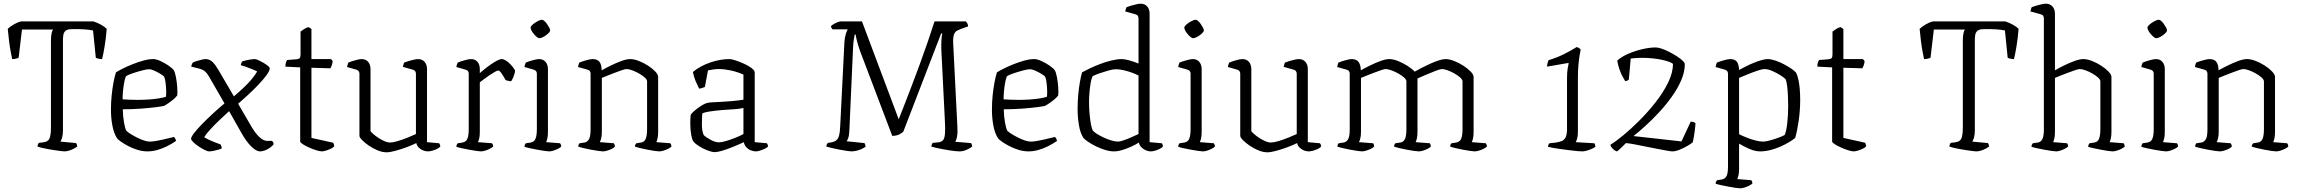

<svg xmlns="http://www.w3.org/2000/svg" viewBox="-20 -820 12452 1040"><path d="M328 0Q322 0 308 -2Q294 -4 276 -6.5Q258 -9 239.5 -12.5Q221 -16 206 -19.5Q191 -23 183 -26Q183 -31 185.5 -37Q188 -43 190 -46L214 -49Q230 -51 239 -58Q248 -65 252 -82Q256 -99 256 -130V-600Q256 -625 259.5 -640Q263 -655 267 -660H99L81 -507Q77 -505 67.5 -502.5Q58 -500 46 -500Q43 -514 38 -540Q33 -566 29 -598.5Q25 -631 22 -664Q35 -676 54.5 -687.5Q74 -699 93 -704H486Q508 -697 527.5 -686Q547 -675 558 -664Q554 -612 546.5 -567.5Q539 -523 533 -500Q522 -500 512 -502.5Q502 -505 499 -507L484 -655Q465 -659 437 -661Q409 -663 369 -662Q345 -662 335 -653Q325 -644 323 -630Q321 -616 321 -599V-113Q321 -91 316.5 -75Q312 -59 307 -53L392 -45Q394 -43 396 -37Q398 -31 398 -26Q385 -16 365 -8Q345 0 328 0Z M779 0Q752 0 724.5 -8.5Q697 -17 673.5 -29.5Q650 -42 634 -53.5Q618 -65 614 -71Q597 -97 589 -138.5Q581 -180 581 -225Q581 -267 585 -305Q589 -343 595 -374.5Q601 -406 608 -428Q622 -437 646 -449Q670 -461 699 -472.5Q728 -484 757 -492Q786 -500 810 -500Q826 -500 849 -489.5Q872 -479 892.5 -465Q913 -451 921 -440Q928 -429 933 -402.5Q938 -376 940 -348Q942 -320 940 -303Q932 -292 918 -280.5Q904 -269 890.5 -260Q877 -251 870 -247Q860 -244 825.5 -239.5Q791 -235 743 -231.5Q695 -228 645 -228Q646 -189 651.5 -157.5Q657 -126 664 -112Q672 -104 688 -94Q704 -84 723 -74.5Q742 -65 760 -59Q778 -53 791 -53Q804 -53 822.5 -56Q841 -59 860.5 -63.5Q880 -68 896.5 -72Q913 -76 922 -78Q926 -76 929.5 -68.5Q933 -61 934 -57Q911 -41 885 -28Q859 -15 832 -7.5Q805 0 779 0ZM725 -279Q755 -279 785 -281Q815 -283 840 -287Q865 -291 879 -296Q881 -312 880 -333.5Q879 -355 876.5 -374.5Q874 -394 869 -405Q865 -410 849.5 -419.5Q834 -429 816.5 -437Q799 -445 787 -445Q775 -445 748.5 -438Q722 -431 697 -422.5Q672 -414 662 -407Q656 -392 652 -369.5Q648 -347 646 -323.5Q644 -300 644 -282Q658 -281 679.5 -280Q701 -279 725 -279Z M1113 0Q1104 0 1088 -8Q1072 -16 1055 -27.5Q1038 -39 1026.5 -50.5Q1015 -62 1015 -68Q1015 -78 1031.5 -99.5Q1048 -121 1075 -148.5Q1102 -176 1134 -205.5Q1166 -235 1196 -260L1114 -402Q1106 -416 1099 -424.5Q1092 -433 1082.5 -439Q1073 -445 1057 -449L1016 -459Q1017 -466 1019.5 -472Q1022 -478 1024 -481Q1034 -486 1047.5 -490Q1061 -494 1074 -497Q1087 -500 1093 -500Q1116 -500 1132.5 -483Q1149 -466 1162 -443L1247 -298Q1274 -321 1298.5 -344Q1323 -367 1342 -389.5Q1361 -412 1373 -433Q1362 -439 1344 -446Q1326 -453 1309.5 -459Q1293 -465 1284 -467Q1286 -475 1287.5 -479Q1289 -483 1291 -487Q1299 -490 1312 -493Q1325 -496 1338 -498Q1351 -500 1359 -500Q1367 -500 1380 -494Q1393 -488 1407.5 -479.5Q1422 -471 1431.5 -463Q1441 -455 1441 -450Q1441 -436 1423.5 -412.5Q1406 -389 1379.5 -361Q1353 -333 1323.5 -306Q1294 -279 1270 -258L1342 -134Q1364 -97 1385.5 -77Q1407 -57 1426 -57H1453Q1456 -55 1459 -50Q1462 -45 1462 -38Q1455 -29 1442.5 -20Q1430 -11 1415.5 -5.5Q1401 0 1389 0Q1367 0 1339.5 -28Q1312 -56 1286 -103L1221 -218Q1199 -198 1171.5 -172Q1144 -146 1120.5 -120.5Q1097 -95 1086 -77Q1099 -69 1113.5 -62Q1128 -55 1144 -49Q1160 -43 1174 -38Q1176 -35 1178.5 -29.5Q1181 -24 1181 -16Q1173 -12 1160.5 -8.5Q1148 -5 1135 -2.5Q1122 0 1113 0Z M1724 0Q1713 0 1693.5 -6Q1674 -12 1654 -21Q1634 -30 1620 -39Q1606 -48 1606 -54V-455L1526 -459Q1526 -474 1529.5 -483.5Q1533 -493 1536 -495L1587 -499Q1598 -500 1603 -505Q1608 -510 1608 -526V-649Q1616 -655 1628 -663Q1640 -671 1652 -673L1667 -663V-500H1773L1782 -489Q1781 -477 1777 -466Q1773 -455 1770 -450L1667 -453V-73L1784 -47Q1786 -45 1788 -39.5Q1790 -34 1790 -27Q1784 -20 1771 -14Q1758 -8 1744.5 -4Q1731 0 1724 0Z M2074 5Q2051 5 2025.5 -5.5Q2000 -16 1977.5 -31.5Q1955 -47 1941 -61.5Q1927 -76 1927 -84V-420Q1927 -429 1923 -434.5Q1919 -440 1909 -443L1860 -457Q1861 -465 1863.5 -471.5Q1866 -478 1867 -481Q1881 -487 1904 -493.5Q1927 -500 1938 -500Q1962 -500 1974.5 -484.5Q1987 -469 1987 -446V-109Q1997 -97 2015.5 -83Q2034 -69 2055.5 -58.5Q2077 -48 2093 -48Q2108 -48 2133.5 -55.5Q2159 -63 2186.5 -74Q2214 -85 2233 -94V-420Q2233 -429 2228.5 -435Q2224 -441 2215 -443L2162 -458Q2164 -466 2166 -472Q2168 -478 2169 -481Q2179 -485 2194 -489.5Q2209 -494 2223 -497Q2237 -500 2244 -500Q2267 -500 2280 -485Q2293 -470 2293 -446V-50L2359 -44Q2362 -40 2363.5 -35.5Q2365 -31 2365 -26Q2359 -19 2346.5 -13Q2334 -7 2320.5 -3.5Q2307 0 2299 0Q2276 0 2257 -13.5Q2238 -27 2235 -45Q2213 -34 2182 -22.5Q2151 -11 2121.5 -3Q2092 5 2074 5Z M2585 0Q2578 0 2560.5 -2.5Q2543 -5 2522 -9Q2501 -13 2482 -17Q2463 -21 2452 -25Q2452 -31 2454.5 -36.5Q2457 -42 2459 -44L2486 -48Q2497 -50 2504.5 -57.5Q2512 -65 2515.5 -80.5Q2519 -96 2519 -119V-420Q2519 -429 2515 -434.5Q2511 -440 2501 -443L2452 -457Q2453 -465 2455.5 -471.5Q2458 -478 2459 -481Q2473 -487 2496.5 -493.5Q2520 -500 2530 -500Q2554 -500 2566.5 -485Q2579 -470 2579 -446V-424Q2588 -432 2604 -445Q2620 -458 2638 -470.5Q2656 -483 2672 -491.5Q2688 -500 2698 -500Q2708 -500 2720.5 -492Q2733 -484 2744 -472.5Q2755 -461 2762.5 -450.5Q2770 -440 2770 -436Q2770 -432 2767.5 -422.5Q2765 -413 2760.5 -402Q2756 -391 2749 -380Q2740 -380 2731.5 -382.5Q2723 -385 2719 -386Q2714 -395 2706.5 -407.5Q2699 -420 2692 -429Q2685 -438 2679 -438Q2673 -438 2659 -430Q2645 -422 2629 -411Q2613 -400 2599 -389.5Q2585 -379 2579 -374V-105Q2579 -83 2575.5 -69Q2572 -55 2569 -50L2645 -44Q2647 -42 2649 -37.5Q2651 -33 2651 -26Q2645 -20 2633 -14Q2621 -8 2608 -4Q2595 0 2585 0Z M2955 0Q2948 0 2930 -2.5Q2912 -5 2891 -9Q2870 -13 2851 -17Q2832 -21 2821 -25Q2821 -31 2823.5 -36.5Q2826 -42 2828 -44L2855 -48Q2866 -50 2873.5 -57.5Q2881 -65 2884.5 -80.5Q2888 -96 2888 -119V-420Q2888 -429 2884 -434.5Q2880 -440 2870 -443L2821 -457Q2822 -465 2824.5 -471.5Q2827 -478 2828 -481Q2842 -487 2865.5 -493.5Q2889 -500 2899 -500Q2923 -500 2935.5 -484.5Q2948 -469 2948 -446V-105Q2948 -83 2944.5 -69Q2941 -55 2938 -50L3014 -44Q3017 -40 3018.5 -35.5Q3020 -31 3020 -26Q3014 -20 3002 -14Q2990 -8 2977.5 -4Q2965 0 2955 0ZM2901 -613Q2896 -613 2888 -619.5Q2880 -626 2872 -635.5Q2864 -645 2859 -654.5Q2854 -664 2854 -670Q2854 -676 2861 -683Q2868 -690 2878.5 -697Q2889 -704 2899 -708.5Q2909 -713 2915 -713Q2921 -713 2928.5 -706.5Q2936 -700 2943 -690Q2950 -680 2955 -670.5Q2960 -661 2960 -655Q2960 -650 2953.5 -643Q2947 -636 2937.5 -629Q2928 -622 2918 -617.5Q2908 -613 2901 -613Z M3246 0Q3239 0 3221.5 -2.5Q3204 -5 3182.5 -9Q3161 -13 3142 -17.5Q3123 -22 3112 -26Q3112 -32 3115 -37.5Q3118 -43 3119 -44L3146 -48Q3160 -50 3169.5 -64.5Q3179 -79 3179 -119V-420Q3179 -428 3175.5 -434Q3172 -440 3161 -443L3111 -457Q3113 -466 3114 -470.5Q3115 -475 3118 -481Q3132 -487 3155.5 -493.5Q3179 -500 3189 -500Q3217 -500 3228 -484Q3239 -468 3239 -439Q3260 -451 3288.5 -465Q3317 -479 3345.5 -489.5Q3374 -500 3393 -500Q3414 -500 3440 -490Q3466 -480 3490 -464.5Q3514 -449 3529.5 -432.5Q3545 -416 3545 -403V-105Q3545 -83 3541.5 -69Q3538 -55 3535 -50L3611 -44Q3614 -40 3615.5 -35.5Q3617 -31 3617 -26Q3611 -20 3599 -14Q3587 -8 3574 -4Q3561 0 3551 0Q3543 0 3526 -2.5Q3509 -5 3488.5 -9Q3468 -13 3449 -17.5Q3430 -22 3419 -26Q3419 -32 3421.5 -36.5Q3424 -41 3427 -44L3453 -48Q3464 -50 3471 -57.5Q3478 -65 3481.5 -80.5Q3485 -96 3485 -119V-379Q3485 -389 3472 -400.5Q3459 -412 3440.5 -422.5Q3422 -433 3403.5 -439.5Q3385 -446 3374 -446Q3367 -446 3349 -440Q3331 -434 3309 -425.5Q3287 -417 3268 -409.5Q3249 -402 3240 -398V-105Q3240 -83 3236 -69Q3232 -55 3229 -50L3305 -44Q3308 -40 3309.5 -35.5Q3311 -31 3311 -26Q3305 -19 3292.5 -13Q3280 -7 3267 -3.5Q3254 0 3246 0Z M3852 4Q3836 4 3811.5 -5.5Q3787 -15 3766 -28.5Q3745 -42 3737 -52Q3729 -62 3724 -90.5Q3719 -119 3719 -152Q3719 -164 3719.5 -175Q3720 -186 3721 -196Q3721 -200 3731 -210Q3741 -220 3756 -231.5Q3771 -243 3786.5 -252Q3802 -261 3813 -263Q3824 -265 3841 -266Q3858 -267 3880 -268Q3894 -269 3911 -270Q3928 -271 3945.5 -272.5Q3963 -274 3979 -276Q3995 -278 4007 -280V-416Q3973 -431 3938 -438.5Q3903 -446 3874 -446Q3860 -446 3845 -444Q3830 -442 3815 -439L3798 -349Q3794 -348 3786 -344.5Q3778 -341 3767 -340Q3759 -355 3749 -378Q3739 -401 3733 -430Q3753 -447 3777.5 -460Q3802 -473 3828.5 -482Q3855 -491 3881 -495.5Q3907 -500 3929 -500Q3943 -500 3965.5 -492.5Q3988 -485 4012 -474Q4036 -463 4052 -450.5Q4068 -438 4068 -428V-50L4134 -44Q4136 -42 4138 -36.5Q4140 -31 4140 -26Q4135 -20 4122 -14Q4109 -8 4096 -4Q4083 0 4074 0Q4062 0 4047.5 -5.5Q4033 -11 4022.5 -22.5Q4012 -34 4009 -50Q3979 -36 3948 -23.5Q3917 -11 3891.5 -3.5Q3866 4 3852 4ZM3875 -49Q3889 -49 3914 -56.5Q3939 -64 3965 -74.5Q3991 -85 4007 -94V-235Q3977 -229 3952 -228Q3927 -227 3892 -224Q3857 -221 3826 -216.5Q3795 -212 3784 -205Q3782 -177 3782 -143.5Q3782 -110 3792 -88Q3806 -75 3830.5 -62Q3855 -49 3875 -49Z M4592 0Q4586 0 4568 -2.5Q4550 -5 4527.5 -9.5Q4505 -14 4485 -18.5Q4465 -23 4456 -26Q4456 -33 4459 -38Q4462 -43 4464 -46L4484 -49Q4500 -52 4510 -60Q4520 -68 4525 -86Q4530 -104 4531 -135L4554 -593Q4556 -619 4562 -637.5Q4568 -656 4572 -661H4489Q4487 -665 4484.5 -668Q4482 -671 4481 -678Q4485 -683 4495 -689Q4505 -695 4516.5 -699.5Q4528 -704 4533 -704H4649L4848 -174Q4859 -201 4877 -247.5Q4895 -294 4917 -351.5Q4939 -409 4962 -471.5Q4985 -534 5005.5 -594Q5026 -654 5042 -704H5212Q5216 -700 5219.5 -694Q5223 -688 5224 -677L5187 -664Q5176 -660 5165 -654.5Q5154 -649 5148 -634.5Q5142 -620 5143 -588L5166 -130Q5168 -99 5163.5 -78Q5159 -57 5154 -52L5240 -45Q5242 -41 5243.5 -37.5Q5245 -34 5246 -26Q5235 -17 5215.5 -8.5Q5196 0 5177 0Q5169 0 5154 -1.5Q5139 -3 5120.5 -6Q5102 -9 5083.5 -12.5Q5065 -16 5049.5 -19.5Q5034 -23 5025 -26Q5025 -32 5027.5 -37.5Q5030 -43 5032 -46L5063 -49Q5079 -51 5087.5 -60Q5096 -69 5098.5 -94Q5101 -119 5098 -169L5079 -547Q5078 -579 5079.5 -603.5Q5081 -628 5084 -638L5078 -639L4873 -107Q4868 -101 4852 -92.5Q4836 -84 4813 -84L4637 -548Q4627 -578 4621.5 -599.5Q4616 -621 4615 -633H4610Q4609 -628 4606 -613.5Q4603 -599 4601 -568L4581 -119Q4580 -87 4574.5 -72Q4569 -57 4565 -55L4662 -45Q4664 -44 4666 -38Q4668 -32 4669 -26Q4659 -18 4645 -12Q4631 -6 4617 -3Q4603 0 4592 0Z M5551 0Q5524 0 5496.5 -8.5Q5469 -17 5445.5 -29.5Q5422 -42 5406 -53.5Q5390 -65 5386 -71Q5369 -97 5361 -138.5Q5353 -180 5353 -225Q5353 -267 5357 -305Q5361 -343 5367 -374.5Q5373 -406 5380 -428Q5394 -437 5418 -449Q5442 -461 5471 -472.5Q5500 -484 5529 -492Q5558 -500 5582 -500Q5598 -500 5621 -489.5Q5644 -479 5664.5 -465Q5685 -451 5693 -440Q5700 -429 5705 -402.5Q5710 -376 5712 -348Q5714 -320 5712 -303Q5704 -292 5690 -280.5Q5676 -269 5662.5 -260Q5649 -251 5642 -247Q5632 -244 5597.5 -239.5Q5563 -235 5515 -231.5Q5467 -228 5417 -228Q5418 -189 5423.5 -157.5Q5429 -126 5436 -112Q5444 -104 5460 -94Q5476 -84 5495 -74.5Q5514 -65 5532 -59Q5550 -53 5563 -53Q5576 -53 5594.5 -56Q5613 -59 5632.5 -63.5Q5652 -68 5668.5 -72Q5685 -76 5694 -78Q5698 -76 5701.5 -68.5Q5705 -61 5706 -57Q5683 -41 5657 -28Q5631 -15 5604 -7.5Q5577 0 5551 0ZM5497 -279Q5527 -279 5557 -281Q5587 -283 5612 -287Q5637 -291 5651 -296Q5653 -312 5652 -333.5Q5651 -355 5648.5 -374.5Q5646 -394 5641 -405Q5637 -410 5621.5 -419.5Q5606 -429 5588.5 -437Q5571 -445 5559 -445Q5547 -445 5520.5 -438Q5494 -431 5469 -422.5Q5444 -414 5434 -407Q5428 -392 5424 -369.5Q5420 -347 5418 -323.5Q5416 -300 5416 -282Q5430 -281 5451.5 -280Q5473 -279 5497 -279Z M6013 0Q5991 0 5965.5 -8Q5940 -16 5916.5 -27.5Q5893 -39 5875.5 -51Q5858 -63 5850 -71Q5832 -96 5824.5 -140.5Q5817 -185 5817 -228Q5817 -269 5820.5 -307Q5824 -345 5829.5 -376Q5835 -407 5841 -428Q5857 -437 5883 -449.5Q5909 -462 5939.5 -473.5Q5970 -485 6001 -492.5Q6032 -500 6057 -500Q6071 -500 6095 -493.5Q6119 -487 6147 -476V-720Q6147 -727 6143.5 -733.5Q6140 -740 6129 -743L6075 -758Q6076 -764 6078 -770.5Q6080 -777 6082 -781Q6092 -785 6107 -789.5Q6122 -794 6136.5 -797Q6151 -800 6158 -800Q6181 -800 6194 -785Q6207 -770 6207 -746V-50L6273 -44Q6275 -43 6277 -37.5Q6279 -32 6279 -26Q6273 -19 6260.5 -13Q6248 -7 6235.5 -3.5Q6223 0 6213 0Q6199 0 6185 -6.5Q6171 -13 6161 -24Q6151 -35 6149 -48Q6132 -37 6108 -26Q6084 -15 6059.5 -7.5Q6035 0 6013 0ZM6036 -53Q6046 -53 6065 -59.5Q6084 -66 6106 -75.5Q6128 -85 6147 -94V-411Q6134 -418 6112.5 -426Q6091 -434 6067.5 -439.5Q6044 -445 6024 -445Q6009 -445 5984 -438Q5959 -431 5934.5 -422.5Q5910 -414 5898 -407Q5892 -395 5888 -372Q5884 -349 5881.5 -322Q5879 -295 5879 -268Q5879 -233 5882 -201Q5885 -169 5889.5 -145.5Q5894 -122 5900 -112Q5907 -104 5923 -94Q5939 -84 5959.5 -74.5Q5980 -65 6000.5 -59Q6021 -53 6036 -53Z M6496 0Q6489 0 6471 -2.5Q6453 -5 6432 -9Q6411 -13 6392 -17Q6373 -21 6362 -25Q6362 -31 6364.5 -36.5Q6367 -42 6369 -44L6396 -48Q6407 -50 6414.5 -57.5Q6422 -65 6425.5 -80.5Q6429 -96 6429 -119V-420Q6429 -429 6425 -434.5Q6421 -440 6411 -443L6362 -457Q6363 -465 6365.5 -471.5Q6368 -478 6369 -481Q6383 -487 6406.5 -493.5Q6430 -500 6440 -500Q6464 -500 6476.5 -484.5Q6489 -469 6489 -446V-105Q6489 -83 6485.5 -69Q6482 -55 6479 -50L6555 -44Q6558 -40 6559.5 -35.5Q6561 -31 6561 -26Q6555 -20 6543 -14Q6531 -8 6518.5 -4Q6506 0 6496 0ZM6442 -613Q6437 -613 6429 -619.5Q6421 -626 6413 -635.5Q6405 -645 6400 -654.5Q6395 -664 6395 -670Q6395 -676 6402 -683Q6409 -690 6419.5 -697Q6430 -704 6440 -708.5Q6450 -713 6456 -713Q6462 -713 6469.5 -706.5Q6477 -700 6484 -690Q6491 -680 6496 -670.5Q6501 -661 6501 -655Q6501 -650 6494.5 -643Q6488 -636 6478.5 -629Q6469 -622 6459 -617.5Q6449 -613 6442 -613Z M6845 5Q6822 5 6796.5 -5.5Q6771 -16 6748.5 -31.5Q6726 -47 6712 -61.5Q6698 -76 6698 -84V-420Q6698 -429 6694 -434.5Q6690 -440 6680 -443L6631 -457Q6632 -465 6634.5 -471.5Q6637 -478 6638 -481Q6652 -487 6675 -493.5Q6698 -500 6709 -500Q6733 -500 6745.5 -484.5Q6758 -469 6758 -446V-109Q6768 -97 6786.5 -83Q6805 -69 6826.5 -58.5Q6848 -48 6864 -48Q6879 -48 6904.5 -55.5Q6930 -63 6957.5 -74Q6985 -85 7004 -94V-420Q7004 -429 6999.5 -435Q6995 -441 6986 -443L6933 -458Q6935 -466 6937 -472Q6939 -478 6940 -481Q6950 -485 6965 -489.5Q6980 -494 6994 -497Q7008 -500 7015 -500Q7038 -500 7051 -485Q7064 -470 7064 -446V-50L7130 -44Q7133 -40 7134.5 -35.5Q7136 -31 7136 -26Q7130 -19 7117.5 -13Q7105 -7 7091.5 -3.5Q7078 0 7070 0Q7047 0 7028 -13.5Q7009 -27 7006 -45Q6984 -34 6953 -22.5Q6922 -11 6892.5 -3Q6863 5 6845 5Z M7358 0Q7351 0 7333.5 -2.5Q7316 -5 7294.5 -9Q7273 -13 7254 -17.5Q7235 -22 7224 -26Q7224 -32 7227 -37.5Q7230 -43 7231 -44L7258 -48Q7272 -50 7281.5 -64.5Q7291 -79 7291 -119V-420Q7291 -428 7287.5 -434Q7284 -440 7273 -443L7223 -457Q7225 -466 7226 -470.5Q7227 -475 7230 -481Q7244 -487 7267.5 -493.5Q7291 -500 7301 -500Q7328 -500 7339.5 -483.5Q7351 -467 7351 -439Q7372 -451 7400.5 -465Q7429 -479 7457.5 -489.5Q7486 -500 7505 -500Q7526 -500 7552.5 -489.5Q7579 -479 7603.5 -463.5Q7628 -448 7643 -432Q7658 -441 7680.5 -452.5Q7703 -464 7727.5 -475Q7752 -486 7773.5 -493Q7795 -500 7810 -500Q7830 -500 7856 -490Q7882 -480 7906 -464.5Q7930 -449 7946 -432.5Q7962 -416 7962 -403V-105Q7962 -83 7958.5 -69Q7955 -55 7952 -50L8028 -44Q8030 -42 8032 -37.5Q8034 -33 8034 -26Q8028 -20 8016 -14Q8004 -8 7990.5 -4Q7977 0 7968 0Q7961 0 7943.5 -2.5Q7926 -5 7905 -9Q7884 -13 7865 -17.5Q7846 -22 7835 -26Q7835 -32 7837.5 -37Q7840 -42 7842 -44L7869 -48Q7880 -50 7887.5 -57.5Q7895 -65 7898.5 -80.5Q7902 -96 7902 -119V-379Q7902 -389 7889 -400.5Q7876 -412 7857.5 -422.5Q7839 -433 7820.5 -439.5Q7802 -446 7791 -446Q7782 -446 7757 -436.5Q7732 -427 7704 -415Q7676 -403 7658 -395V-105Q7658 -83 7654.5 -69Q7651 -55 7648 -50L7725 -44Q7727 -41 7728.5 -37Q7730 -33 7730 -26Q7725 -20 7713 -14Q7701 -8 7688 -4Q7675 0 7665 0Q7657 0 7639.5 -2.5Q7622 -5 7601 -9Q7580 -13 7561 -17.5Q7542 -22 7531 -26Q7531 -31 7533.5 -36.5Q7536 -42 7538 -44L7565 -48Q7582 -50 7590 -66.5Q7598 -83 7598 -119V-379Q7598 -389 7585 -400.5Q7572 -412 7553 -422.5Q7534 -433 7515.5 -439.5Q7497 -446 7486 -446Q7479 -446 7461 -440Q7443 -434 7421 -425.5Q7399 -417 7380 -409.5Q7361 -402 7352 -398V-105Q7352 -83 7348 -69Q7344 -55 7341 -50L7418 -44Q7420 -41 7421.5 -37Q7423 -33 7423 -26Q7418 -20 7405.5 -14Q7393 -8 7380 -4Q7367 0 7358 0Z M8551 0Q8543 0 8525 -1.5Q8507 -3 8484 -6Q8461 -9 8437.5 -12Q8414 -15 8394.5 -18.5Q8375 -22 8365 -25Q8365 -30 8367 -35Q8369 -40 8373 -44L8402 -47Q8426 -50 8440.5 -56.5Q8455 -63 8461.5 -78.5Q8468 -94 8468 -120V-396Q8468 -427 8471.5 -448.5Q8475 -470 8477 -477L8475 -479L8360 -459Q8360 -470 8363 -480Q8366 -490 8368 -494Q8414 -508 8451 -526.5Q8488 -545 8520 -565Q8526 -564 8532 -560.5Q8538 -557 8542 -551Q8539 -539 8535.5 -516Q8532 -493 8529.5 -464Q8527 -435 8527 -403V-105Q8527 -85 8523 -70Q8519 -55 8515 -50L8616 -44Q8618 -42 8619.5 -37.5Q8621 -33 8622 -25Q8612 -18 8599 -12.5Q8586 -7 8573 -3.5Q8560 0 8551 0Z M8739 0Q8734 0 8725 -6.5Q8716 -13 8709.5 -21.5Q8703 -30 8703 -36Q8730 -52 8772 -86.5Q8814 -121 8860.5 -167.5Q8907 -214 8948.5 -267Q8990 -320 9016 -373.5Q9042 -427 9042 -474Q9030 -484 8995 -493Q8960 -502 8912.5 -505.5Q8865 -509 8813 -503L8803 -390Q8802 -387 8796 -384Q8790 -381 8783 -381Q8777 -390 8768 -407Q8759 -424 8751.5 -446Q8744 -468 8740 -492Q8765 -514 8801.5 -529.5Q8838 -545 8877 -554Q8916 -563 8949 -563Q8961 -563 8980.5 -556.5Q9000 -550 9021.5 -539Q9043 -528 9062.5 -515.5Q9082 -503 9094 -491.5Q9106 -480 9106 -472Q9106 -430 9086.5 -385Q9067 -340 9035.5 -296Q9004 -252 8966.5 -211.5Q8929 -171 8892.5 -138Q8856 -105 8828 -83L9088 -54L9138 -161Q9149 -161 9154.5 -158.5Q9160 -156 9164 -152Q9163 -134 9159 -104.5Q9155 -75 9149 -49Q9138 -40 9118 -28.5Q9098 -17 9076.5 -8.5Q9055 0 9039 0Q9031 0 9009 -4Q8987 -8 8958 -13.5Q8929 -19 8897.5 -25.5Q8866 -32 8837 -37.5Q8808 -43 8787 -45Q8779 -37 8770.5 -28.5Q8762 -20 8754 -12.5Q8746 -5 8739 0Z M9406 200Q9398 200 9381 197.5Q9364 195 9343 191Q9322 187 9303 183Q9284 179 9273 175Q9273 168 9275.5 163.5Q9278 159 9281 156L9307 152Q9321 150 9330.5 136.5Q9340 123 9340 81V-420Q9340 -429 9336 -434.5Q9332 -440 9322 -443L9273 -457Q9275 -466 9276 -470.5Q9277 -475 9280 -481Q9294 -487 9317.5 -493.5Q9341 -500 9351 -500Q9378 -500 9388.5 -485Q9399 -470 9400 -441Q9418 -451 9439 -461.5Q9460 -472 9481.5 -480.5Q9503 -489 9522 -494.5Q9541 -500 9555 -500Q9572 -500 9595 -492.5Q9618 -485 9641 -473Q9664 -461 9682.5 -448.5Q9701 -436 9709 -426Q9717 -410 9722 -385.5Q9727 -361 9729 -333.5Q9731 -306 9731 -279Q9731 -223 9723 -167Q9715 -111 9704 -73Q9691 -62 9670 -49.5Q9649 -37 9623 -25.5Q9597 -14 9569 -7Q9541 0 9514 0Q9486 0 9454.5 -14Q9423 -28 9400 -42V95Q9400 117 9396.5 131Q9393 145 9390 150L9466 156Q9468 158 9470 162.5Q9472 167 9472 174Q9466 180 9454 186Q9442 192 9428.5 196Q9415 200 9406 200ZM9531 -53Q9545 -53 9569.5 -60Q9594 -67 9617 -75.5Q9640 -84 9647 -89Q9657 -112 9661.5 -157.5Q9666 -203 9666 -246Q9666 -277 9664.5 -305.5Q9663 -334 9660 -357Q9657 -380 9652 -391Q9645 -399 9624.5 -412Q9604 -425 9580 -435.5Q9556 -446 9537 -446Q9526 -446 9500.5 -437.5Q9475 -429 9447 -417.5Q9419 -406 9400 -398V-93Q9420 -83 9443 -74Q9466 -65 9489 -59Q9512 -53 9531 -53Z M10022 0Q10011 0 9991.5 -6Q9972 -12 9952 -21Q9932 -30 9918 -39Q9904 -48 9904 -54V-455L9824 -459Q9824 -474 9827.5 -483.5Q9831 -493 9834 -495L9885 -499Q9896 -500 9901 -505Q9906 -510 9906 -526V-649Q9914 -655 9926 -663Q9938 -671 9950 -673L9965 -663V-500H10071L10080 -489Q10079 -477 10075 -466Q10071 -455 10068 -450L9965 -453V-73L10082 -47Q10084 -45 10086 -39.5Q10088 -34 10088 -27Q10082 -20 10069 -14Q10056 -8 10042.5 -4Q10029 0 10022 0Z M10684 0Q10678 0 10664 -2Q10650 -4 10632 -6.5Q10614 -9 10595.5 -12.5Q10577 -16 10562 -19.5Q10547 -23 10539 -26Q10539 -31 10541.5 -37Q10544 -43 10546 -46L10570 -49Q10586 -51 10595 -58Q10604 -65 10608 -82Q10612 -99 10612 -130V-600Q10612 -625 10615.5 -640Q10619 -655 10623 -660H10455L10437 -507Q10433 -505 10423.5 -502.5Q10414 -500 10402 -500Q10399 -514 10394 -540Q10389 -566 10385 -598.5Q10381 -631 10378 -664Q10391 -676 10410.5 -687.5Q10430 -699 10449 -704H10842Q10864 -697 10883.5 -686Q10903 -675 10914 -664Q10910 -612 10902.5 -567.5Q10895 -523 10889 -500Q10878 -500 10868 -502.5Q10858 -505 10855 -507L10840 -655Q10821 -659 10793 -661Q10765 -663 10725 -662Q10701 -662 10691 -653Q10681 -644 10679 -630Q10677 -616 10677 -599V-113Q10677 -91 10672.5 -75Q10668 -59 10663 -53L10748 -45Q10750 -43 10752 -37Q10754 -31 10754 -26Q10741 -16 10721 -8Q10701 0 10684 0Z M11118 0Q11110 0 11092.5 -2.5Q11075 -5 11054 -9Q11033 -13 11014 -17Q10995 -21 10984 -25Q10984 -33 10987 -38Q10990 -43 10991 -44L11018 -48Q11035 -50 11043 -67Q11051 -84 11051 -119V-720Q11051 -728 11047.5 -734Q11044 -740 11033 -743L10978 -758Q10979 -765 10981.5 -772Q10984 -779 10985 -781Q10995 -785 11010 -789.5Q11025 -794 11039.5 -797Q11054 -800 11061 -800Q11084 -800 11097.5 -785Q11111 -770 11111 -746V-439Q11133 -452 11161.5 -466Q11190 -480 11218 -490Q11246 -500 11265 -500Q11285 -500 11311 -490Q11337 -480 11361 -464.5Q11385 -449 11401 -432.5Q11417 -416 11417 -403V-105Q11417 -84 11413.5 -69.5Q11410 -55 11407 -50L11483 -44Q11485 -41 11487 -36Q11489 -31 11489 -26Q11483 -20 11471 -14Q11459 -8 11446 -4Q11433 0 11423 0Q11416 0 11398.5 -2.5Q11381 -5 11360.5 -9Q11340 -13 11321 -17Q11302 -21 11291 -25Q11291 -31 11293 -35.5Q11295 -40 11298 -44L11325 -48Q11336 -50 11343 -57.5Q11350 -65 11353.5 -80.5Q11357 -96 11357 -119V-379Q11357 -389 11344 -400.5Q11331 -412 11312.5 -422.5Q11294 -433 11275.5 -439.5Q11257 -446 11246 -446Q11239 -446 11220.5 -440Q11202 -434 11180 -425.5Q11158 -417 11139 -409.5Q11120 -402 11111 -398V-105Q11111 -83 11107.5 -69Q11104 -55 11101 -50L11177 -44Q11179 -41 11180.5 -37Q11182 -33 11182 -26Q11176 -20 11164 -14Q11152 -8 11139.5 -4Q11127 0 11118 0Z M11713 0Q11706 0 11688 -2.5Q11670 -5 11649 -9Q11628 -13 11609 -17Q11590 -21 11579 -25Q11579 -31 11581.5 -36.5Q11584 -42 11586 -44L11613 -48Q11624 -50 11631.5 -57.5Q11639 -65 11642.5 -80.5Q11646 -96 11646 -119V-420Q11646 -429 11642 -434.5Q11638 -440 11628 -443L11579 -457Q11580 -465 11582.5 -471.5Q11585 -478 11586 -481Q11600 -487 11623.5 -493.5Q11647 -500 11657 -500Q11681 -500 11693.5 -484.5Q11706 -469 11706 -446V-105Q11706 -83 11702.5 -69Q11699 -55 11696 -50L11772 -44Q11775 -40 11776.5 -35.5Q11778 -31 11778 -26Q11772 -20 11760 -14Q11748 -8 11735.5 -4Q11723 0 11713 0ZM11659 -613Q11654 -613 11646 -619.5Q11638 -626 11630 -635.5Q11622 -645 11617 -654.5Q11612 -664 11612 -670Q11612 -676 11619 -683Q11626 -690 11636.5 -697Q11647 -704 11657 -708.5Q11667 -713 11673 -713Q11679 -713 11686.5 -706.5Q11694 -700 11701 -690Q11708 -680 11713 -670.5Q11718 -661 11718 -655Q11718 -650 11711.5 -643Q11705 -636 11695.5 -629Q11686 -622 11676 -617.5Q11666 -613 11659 -613Z M12004 0Q11997 0 11979.5 -2.5Q11962 -5 11940.5 -9Q11919 -13 11900 -17.5Q11881 -22 11870 -26Q11870 -32 11873 -37.5Q11876 -43 11877 -44L11904 -48Q11918 -50 11927.5 -64.5Q11937 -79 11937 -119V-420Q11937 -428 11933.5 -434Q11930 -440 11919 -443L11869 -457Q11871 -466 11872 -470.5Q11873 -475 11876 -481Q11890 -487 11913.5 -493.5Q11937 -500 11947 -500Q11975 -500 11986 -484Q11997 -468 11997 -439Q12018 -451 12046.5 -465Q12075 -479 12103.5 -489.5Q12132 -500 12151 -500Q12172 -500 12198 -490Q12224 -480 12248 -464.5Q12272 -449 12287.5 -432.5Q12303 -416 12303 -403V-105Q12303 -83 12299.5 -69Q12296 -55 12293 -50L12369 -44Q12372 -40 12373.5 -35.5Q12375 -31 12375 -26Q12369 -20 12357 -14Q12345 -8 12332 -4Q12319 0 12309 0Q12301 0 12284 -2.5Q12267 -5 12246.5 -9Q12226 -13 12207 -17.5Q12188 -22 12177 -26Q12177 -32 12179.5 -36.5Q12182 -41 12185 -44L12211 -48Q12222 -50 12229 -57.5Q12236 -65 12239.5 -80.5Q12243 -96 12243 -119V-379Q12243 -389 12230 -400.5Q12217 -412 12198.5 -422.5Q12180 -433 12161.5 -439.5Q12143 -446 12132 -446Q12125 -446 12107 -440Q12089 -434 12067 -425.5Q12045 -417 12026 -409.5Q12007 -402 11998 -398V-105Q11998 -83 11994 -69Q11990 -55 11987 -50L12063 -44Q12066 -40 12067.5 -35.5Q12069 -31 12069 -26Q12063 -19 12050.5 -13Q12038 -7 12025 -3.5Q12012 0 12004 0Z"/></svg>

Font: Texturina Medium 12pt Thin
Style: Regular
Weight: 250
Version: Version 1.002